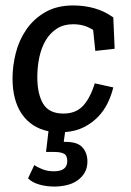

<svg xmlns="http://www.w3.org/2000/svg" viewBox="-20 -476 480 705"><path d="M248 -387Q214 -387 189 -371Q164 -355 148 -328Q132 -301 124.5 -266Q117 -231 117 -193Q117 -131 138.5 -95Q160 -59 213 -59Q258 -59 284.5 -87Q311 -115 328 -170L396 -155Q389 -126 375.5 -98Q362 -70 340.5 -47.5Q319 -25 289 -9.5Q259 6 219 9L214 45H222Q265 45 283 65.5Q301 86 301 117Q301 141 290.5 158.5Q280 176 263 187.5Q246 199 224 204Q202 209 179 209Q150 209 124 201.5Q98 194 83 179L106 130Q117 138 136 145.5Q155 153 178 153Q227 153 227 115Q227 95 215 88.5Q203 82 180 82H149L158 6Q95 -7 60.5 -57Q26 -107 26 -188Q26 -234 38 -281.5Q50 -329 77 -368Q104 -407 146.5 -431.5Q189 -456 249 -456Q290 -456 327 -445.5Q364 -435 396 -412L401 -297L330 -289L322 -366Q303 -378 285.5 -382.5Q268 -387 248 -387Z"/></svg>

Font: Zilla Slab Medium
Style: Regular
Weight: 500
Designer: Typotheque.com
Foundry: Typotheque type foundry
Version: Version 1.1; 2017